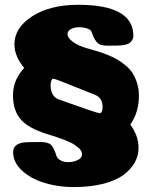

<svg xmlns="http://www.w3.org/2000/svg" viewBox="-20 -697 624 793"><path d="M220.7 -287.1Q238.8 -280.8 269 -270Q299.3 -259.3 315.2 -253.7Q331.1 -248 350.1 -241.7Q369.1 -235.4 379.4 -232.4Q389.6 -229.5 393.6 -229.5Q397.5 -229.5 400.6 -236.6Q403.8 -243.7 403.8 -253.9Q403.8 -293 372.6 -305.2Q342.8 -316.9 296.4 -335.7Q250 -354.5 227.8 -363Q205.6 -371.6 199.2 -371.6Q195.3 -371.6 192.1 -364.3Q189 -356.9 189 -347.2Q189 -300.3 220.7 -287.1ZM518.1 -182.6Q552.2 -136.2 552.2 -86.4Q552.2 -54.2 536.6 -25.9Q521 2.4 489.7 25.6Q458.5 48.8 405.5 62.3Q352.5 75.7 283.7 75.7Q220.7 75.7 164.3 58.6Q107.9 41.5 71 7.6Q34.2 -26.4 34.2 -68.8Q34.2 -109.9 99.1 -109.9Q113.3 -109.9 129.2 -110.1Q145 -110.4 147 -110.4Q178.2 -110.4 190.2 -99.1Q202.1 -87.9 210.9 -60.1Q214.4 -43.9 228.5 -35.6Q242.7 -27.3 261.2 -27.3Q283.7 -27.3 301.3 -36.1Q318.8 -44.9 318.8 -59.1Q318.8 -66.4 315.2 -73.5Q311.5 -80.6 303.5 -87.2Q295.4 -93.8 287.6 -99.1Q279.8 -104.5 266.6 -110.4Q253.4 -116.2 244.4 -119.9Q235.4 -123.5 220.2 -128.7Q205.1 -133.8 198 -136Q190.9 -138.2 176.8 -142.6Q96.2 -167.5 64.9 -204.6Q33.7 -241.7 33.7 -302.7Q33.7 -367.7 80.1 -416.5Q39.6 -464.4 39.6 -513.7Q39.6 -582.5 113.3 -629.9Q187 -677.2 303.2 -677.2Q530.8 -677.2 530.8 -548.8Q530.8 -543 528.8 -537.4Q526.9 -531.7 521 -524.7Q515.1 -517.6 501 -513.2Q486.8 -508.8 465.8 -508.8Q453.1 -508.8 439 -508.5Q424.8 -508.3 422.9 -508.3Q406.7 -508.3 395.5 -512.2Q384.3 -516.1 377.2 -526.1Q370.1 -536.1 366.9 -542.7Q363.8 -549.3 358.4 -564.9Q355 -574.2 340.3 -579.3Q325.7 -584.5 306.2 -584.5Q287.1 -584.5 272.9 -576.9Q258.8 -569.3 258.8 -555.7Q258.8 -540.5 281.5 -523.9Q304.2 -507.3 341.3 -497.1Q366.2 -490.2 383.1 -485.1Q399.9 -480 424.1 -470.5Q448.2 -460.9 464.6 -451.2Q481 -441.4 499.3 -426.3Q517.6 -411.1 528.3 -393.8Q539.1 -376.5 546.4 -352.8Q553.7 -329.1 553.7 -301.3Q553.7 -232.4 518.1 -182.6Z"/></svg>

Font: Coustard Black
Style: Regular
Weight: 900
Foundry: vernon adams
Version: Version 1.001;